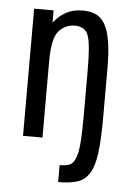

<svg xmlns="http://www.w3.org/2000/svg" viewBox="-53 -589 556 811"><g transform="rotate(5 225.5 -183.5)"><path d="M59.6 0H142.1V-323.4Q142.1 -422 170 -452.4Q197.9 -482.9 236.9 -482.9Q281 -482.9 294.3 -447.2Q307.6 -411.6 307.6 -298.6V-102.9Q307.6 -28.4 303.6 14.1Q299.6 56.6 289.6 77.8Q279.7 99 264.1 104.3Q248.6 109.6 224.4 109.6V181.6Q274.1 181.6 305.8 171.4Q337.4 161.3 356.5 130.6Q375.6 100 382.9 43.1Q390.1 -13.9 390.1 -107.4V-310.9Q390.1 -383.1 382.4 -429.6Q374.7 -476.1 359 -502.6Q343.3 -529 320 -539.1Q296.7 -549.3 266.3 -549.3Q224.7 -549.3 195 -533.2Q165.3 -517.1 142.1 -487.6V-539.3H59.6Z"/></g></svg>

Font: Secuela Black
Style: Regular
Weight: 900
Designer: Fernando Haro
Foundry: deFharo
Version: Version 1.704